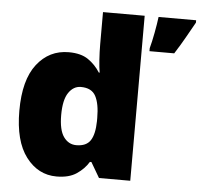

<svg xmlns="http://www.w3.org/2000/svg" viewBox="-54 -816 921 881"><g transform="rotate(5 407.0 -375.0)"><path d="M238 10Q153 10 97.5 -63Q42 -136 42 -276Q42 -418 98.5 -490.5Q155 -563 245 -563Q301 -563 334.5 -540Q368 -517 390 -482H394Q390 -503 387.5 -540Q385 -577 385 -612V-760H577V0H433L392 -70H385Q365 -37 330 -13.5Q295 10 238 10ZM316 -141Q362 -141 381 -170Q400 -199 401 -259V-274Q401 -339 382.5 -374Q364 -409 314 -409Q280 -409 257.5 -376Q235 -343 235 -273Q235 -204 257.5 -172.5Q280 -141 316 -141ZM814 -749Q793 -712 774 -678Q755 -644 727 -600H613V-614Q621 -643 629 -685.5Q637 -728 641 -760H814Z"/></g></svg>

Font: Noto Sans Bengali UI Black
Style: Regular
Weight: 900
Designer: Jelle Bosma - Monotype Design Team
Foundry: Monotype Imaging Inc.
Version: Version 2.003; ttfautohint (v1.8.4.7-5d5b)